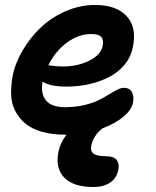

<svg xmlns="http://www.w3.org/2000/svg" viewBox="-20 -519 627 774"><path d="M243.2 23.9Q189.5 23.9 148.2 12Q106.9 0 81.5 -21.5Q56.2 -43 41 -72.8Q25.9 -102.5 24.9 -137.7Q23.9 -172.9 30.8 -211.9Q41 -264.2 71 -315.4Q101.1 -366.7 144 -407.7Q187 -448.7 244.6 -473.9Q302.2 -499 362.8 -499Q448.2 -499 490 -454.6Q531.7 -410.2 516.1 -331.1Q508.3 -290.5 482.7 -259Q457 -227.5 419.9 -208.5Q382.8 -189.5 339.4 -179.7Q295.9 -169.9 248 -169.9Q181.6 -169.9 151.9 -189.9Q142.6 -145 164.1 -116Q185.5 -86.9 242.2 -86.9Q282.7 -86.9 317.9 -95Q353 -103 376.2 -114.5Q399.4 -126 417.7 -137.5Q436 -148.9 451.7 -157Q467.3 -165 479 -165Q502.4 -165 511.7 -147.9Q521 -130.9 516.1 -105Q510.3 -75.7 477.3 -48.3Q444.3 -21 394 -2Q357.4 25.9 348.1 66.9Q343.3 88.9 356.7 99.9Q370.1 110.8 408.2 110.8Q439 110.8 450.4 126Q461.9 141.1 457 165Q450.2 200.2 423.3 217.5Q396.5 234.9 356.9 234.9Q275.4 234.9 238.8 196.8Q202.1 158.7 215.8 91.8Q223.1 56.6 248 23.9ZM347.2 -381.8Q295.9 -381.8 249.3 -346.9Q202.6 -312 174.8 -255.9Q178.7 -255.4 188.2 -254.2Q197.8 -252.9 209.2 -252Q220.7 -251 233.9 -251Q293 -251 339.8 -274.4Q386.7 -297.9 394 -334Q398.4 -358.9 387.9 -370.4Q377.4 -381.8 347.2 -381.8Z"/></svg>

Font: Shantell Sans Bouncy
Style: Italic
Weight: 600
Italic angle: -11.31°
Designer: Stephen Nixon, Anya Danilova, Shantell Martin
Foundry: Arrow Type
Version: Version 1.006;[9816181b4]